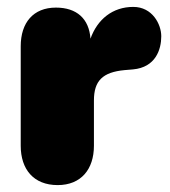

<svg xmlns="http://www.w3.org/2000/svg" viewBox="-20 -526 493 556"><path d="M147 10C215 10 252 -36 252 -104V-235C252 -292 277 -317 341 -323L365 -325C431 -331 447 -383 447 -421C447 -456 421 -506 366 -506C306 -506 262 -470 242 -414C238 -472 202 -504 142 -504C76 -504 40 -460 40 -392V-104C40 -36 77 10 147 10Z"/></svg>

Font: SN Pro Black
Style: Regular
Weight: 900
Designer: Tobias Whetton
Foundry: Supernotes
Version: Version 1.001;Glyphs 3.2 (3249)